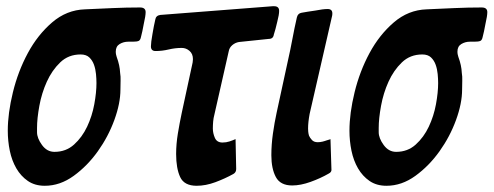

<svg xmlns="http://www.w3.org/2000/svg" viewBox="-20 -592 1586 617"><path d="M124 5Q92 5 69.5 -10.5Q47 -26 32.5 -51Q18 -76 11.5 -107.5Q5 -139 5 -172Q5 -228 21.5 -295.5Q38 -363 69.5 -421.5Q101 -480 147.5 -520Q194 -560 253 -562Q298 -564 342 -566Q386 -568 430 -568Q448 -568 448 -553Q448 -541 442 -515Q440 -503 437.5 -492Q435 -481 433 -473Q431 -463 425.5 -460.5Q420 -458 406 -458H392Q377 -458 364.5 -450.5Q352 -443 352 -426Q352 -421 353 -416.5Q354 -412 355 -409Q365 -382 366 -358Q368 -346 367.5 -333Q367 -320 367 -304Q367 -260 347.5 -206.5Q328 -153 294.5 -106Q261 -59 217 -27Q173 5 124 5ZM155 -104Q192 -104 218 -127.5Q244 -151 260 -185Q276 -219 283 -257Q290 -295 290 -325Q290 -338 288.5 -354Q287 -370 282 -384Q277 -398 267 -407.5Q257 -417 239 -417Q200 -417 173.5 -391.5Q147 -366 130.5 -329.5Q114 -293 106.5 -252Q99 -211 99 -181V-167Q99 -148 115 -126Q131 -104 155 -104Z M737 -145 739 -49Q739 -38 730 -33Q703 -18 672 -6.5Q641 5 612 5Q572 5 559 -23Q546 -51 546 -97Q546 -129 551.5 -162.5Q557 -196 564 -229L599 -391Q599 -393 599.5 -396Q600 -399 600 -402Q600 -419 589 -428.5Q578 -438 564 -438Q543 -438 522 -433Q501 -428 480 -428Q465 -428 465 -443Q465 -455 470 -483Q472 -496 474.5 -508Q477 -520 479 -529Q481 -542 495 -544L856 -572H861Q877 -572 877 -557Q877 -545 871 -522Q865 -496 860 -481Q858 -467 844 -467L748 -457Q736 -455 726.5 -447Q717 -439 715 -427L669 -224Q666 -213 665 -201.5Q664 -190 664 -179Q664 -164 670.5 -149Q677 -134 695 -134Q707 -134 717.5 -137.5Q728 -141 737 -145Z M1042 -145 1045 -50Q1047 -39 1036 -34Q1010 -19 978 -7.5Q946 4 919 4Q881 4 866.5 -23Q852 -50 852 -93Q852 -127 857 -162.5Q862 -198 869 -230Q878 -272 887 -313Q896 -354 905 -396Q913 -431 919.5 -466Q926 -501 934 -536Q937 -549 949 -551Q958 -553 969.5 -554.5Q981 -556 993 -558Q1018 -563 1033 -563Q1048 -563 1048 -549Q1048 -543 1047 -540L975 -226Q970 -199 970 -179Q970 -175 970.5 -169Q971 -163 973 -156Q976 -149 982.5 -142Q989 -135 1001 -135Q1009 -135 1017 -137Q1021 -138 1024 -139Q1027 -140 1030 -141Q1032 -142 1035 -142.5Q1038 -143 1040 -144Q1041 -144 1041 -144.5Q1041 -145 1042 -145Z M1222 5Q1190 5 1167.5 -10.5Q1145 -26 1130.5 -51Q1116 -76 1109.5 -107.5Q1103 -139 1103 -172Q1103 -228 1119.5 -295.5Q1136 -363 1167.5 -421.5Q1199 -480 1245.5 -520Q1292 -560 1351 -562Q1396 -564 1440 -566Q1484 -568 1528 -568Q1546 -568 1546 -553Q1546 -541 1540 -515Q1538 -503 1535.5 -492Q1533 -481 1531 -473Q1529 -463 1523.5 -460.5Q1518 -458 1504 -458H1490Q1475 -458 1462.5 -450.5Q1450 -443 1450 -426Q1450 -421 1451 -416.5Q1452 -412 1453 -409Q1463 -382 1464 -358Q1466 -346 1465.5 -333Q1465 -320 1465 -304Q1465 -260 1445.5 -206.5Q1426 -153 1392.5 -106Q1359 -59 1315 -27Q1271 5 1222 5ZM1253 -104Q1290 -104 1316 -127.5Q1342 -151 1358 -185Q1374 -219 1381 -257Q1388 -295 1388 -325Q1388 -338 1386.5 -354Q1385 -370 1380 -384Q1375 -398 1365 -407.5Q1355 -417 1337 -417Q1298 -417 1271.5 -391.5Q1245 -366 1228.5 -329.5Q1212 -293 1204.5 -252Q1197 -211 1197 -181V-167Q1197 -148 1213 -126Q1229 -104 1253 -104Z"/></svg>

Font: Bangerz
Style: Regular
Weight: 400
Designer: vernon adams
Foundry: Vernon Adams
Version: Version 2.10;February 7, 2025;FontCreator 13.0.0.2683 64-bit